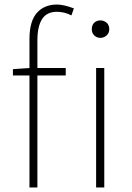

<svg xmlns="http://www.w3.org/2000/svg" viewBox="-20 -827 584 847"><path d="M110 -655V-527L37 -522V-494H110V0H145V-494H270V-527H145V-650Q145 -710 165.5 -742.5Q186 -775 231 -775Q264 -775 295 -759L306 -790Q260 -807 232 -807Q175 -807 142.5 -770Q110 -733 110 -655ZM423 -737Q407 -737 396 -727Q385 -717 385 -698Q385 -681 396 -670.5Q407 -660 423 -660Q438 -660 450 -670.5Q462 -681 462 -698Q462 -717 450 -727Q438 -737 423 -737ZM440 -527H404V0H440Z"/></svg>

Font: Spoqa Han Sans Neo Thin
Style: Regular
Weight: 100
Designer: [Spoqa Han Sans Neo] Dong-huui Kim  Younghwa Kang  Yujin Lee  [Noto Sans] Ryoko NISHIZUKA  (kana & ideographs); Paul D. 
Foundry: Spoqa (http://www.spoqa-han-sans.com)
Version: Version 1.100;hotconv 1.0.109;makeotfexe 2.5.65596